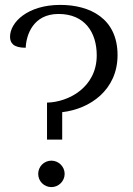

<svg xmlns="http://www.w3.org/2000/svg" viewBox="-20 -751 544 784"><path d="M172 -181H234V-293C348 -306 460 -384 460 -526C460 -676 347 -731 226 -731C93 -731 21 -660 21 -601C21 -575 35 -556 85 -556C87 -608 115 -694 219 -694C326 -694 375 -619 375 -525C375 -395 261 -334 172 -332ZM190 13C219 13 244 -11 244 -41C244 -71 219 -95 190 -95C160 -95 136 -71 136 -41C136 -11 160 13 190 13Z"/></svg>

Font: Arima Koshi
Style: Regular
Weight: 400
Designer: Joana Correia and Natanael Gama
Foundry: NDISCOVER
Version: Version 1.019;PS 001.019;hotconv 1.0.88;makeotf.lib2.5.64775